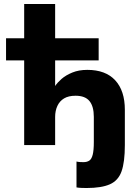

<svg xmlns="http://www.w3.org/2000/svg" viewBox="-20 -720 675 953"><path d="M100 0V-420.3H10V-530H100V-700H253.7V-530H469.7V-420.3H253.7V-293.2Q265 -310.3 285.9 -328.6Q306.8 -346.8 339 -360Q371.2 -373.2 413.3 -373.2Q504 -373.2 551.8 -321.5Q599.7 -269.8 599.7 -174.7V0Q599.7 84.2 583.4 130.2Q567.2 176.2 525.5 194.7Q483.8 213.2 409.7 213.2Q398.7 213.2 384.7 212.7Q370.7 212.2 359.7 210.2V81.8Q367.7 83.8 377.2 84.3Q386.7 84.8 394.7 84.8Q411 84.8 422.7 77.6Q434.5 70.3 440.1 48.1Q445.7 25.9 445.7 -14.5V-139.9Q445.7 -191.9 424.2 -218.3Q402.7 -244.8 355.1 -244.8Q320.2 -244.8 298.1 -231.6Q276 -218.3 264.8 -194.2Q253.7 -170.2 253.7 -139.4V0Z"/></svg>

Font: Golos Text
Style: Regular
Weight: 400
Designer: A.Korolkova, Vitaly Kuzmin
Foundry: ParaType Ltd
Version: Version 2.004